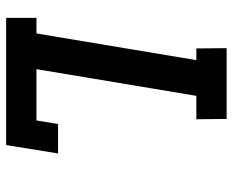

<svg xmlns="http://www.w3.org/2000/svg" viewBox="-88 -688 775 640"><g transform="rotate(90 300.0 -367.5)"><path d="M463 0H39V-101H91L180 -634H141L140 -735H376L377 -634H299L210 -101H381L393 -173H491Z"/></g></svg>

Font: Iosevka HT Extended
Style: Bold Italic
Weight: 700
Width: 7
Italic angle: -9°
Monospace: yes
Designer: Belleve Invis
Foundry: Belleve Invis
Version: Version 32.3.0; ttfautohint (v1.8.4)